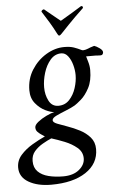

<svg xmlns="http://www.w3.org/2000/svg" viewBox="-105 -655 570 923"><g transform="rotate(-5 180.5 -193.5)"><path d="M205 -483Q201 -483 197 -491Q179 -526 165 -549Q151 -572 130 -605Q131 -610 135 -612.5Q139 -615 143 -615Q159 -602 176.5 -587.5Q194 -573 206.5 -563Q219 -553 219 -553Q219 -553 237 -563.5Q255 -574 279 -588.5Q303 -603 322 -615Q332 -615 330 -605Q307 -583 289.5 -566Q272 -549 255.5 -531.5Q239 -514 217 -491Q214 -488 211 -485.5Q208 -483 205 -483ZM325 -372Q326 -368 332.5 -346.5Q339 -325 339 -305Q339 -253 321 -219Q303 -185 281.5 -166.5Q260 -148 250 -142Q233 -132 206.5 -121.5Q180 -111 159 -101Q138 -91 138 -80Q138 -70 158 -62Q178 -54 207 -44Q236 -34 265 -19Q294 -4 314 19Q334 42 334 76Q334 146 272 187Q210 228 105 228Q39 228 -4 203Q-47 178 -47 132Q-47 98 -24 72Q-1 46 32 26.5Q65 7 94 -6L76 -18Q67 -24 59.5 -32Q52 -40 52 -53Q52 -65 69.5 -79Q87 -93 110 -104Q133 -115 149 -119Q134 -119 107.5 -131.5Q81 -144 60 -169.5Q39 -195 39 -233Q39 -288 66.5 -331.5Q94 -375 136.5 -400.5Q179 -426 224 -426Q252 -426 270.5 -419.5Q289 -413 307 -404Q314 -401 326 -404.5Q338 -408 349 -413Q355 -415 360 -416.5Q365 -418 368 -419Q378 -416 393 -405.5Q408 -395 408 -385Q408 -380 405 -375.5Q402 -371 396 -371Q392 -371 386 -371Q380 -371 373 -372Q359 -372 345 -372Q331 -372 325 -372ZM271 115Q271 84 246 63Q221 42 187 28.5Q153 15 124 6Q105 14 81.5 27.5Q58 41 41.5 60Q25 79 25 107Q25 139 44 158Q63 177 95 185Q127 193 165 193Q214 193 242.5 169.5Q271 146 271 115ZM207 -397Q176 -397 154.5 -372Q133 -347 122 -311Q111 -275 111 -241Q111 -205 126 -176Q141 -147 172 -147Q204 -147 225 -169.5Q246 -192 256.5 -224.5Q267 -257 267 -287Q267 -311 260 -336.5Q253 -362 239.5 -379.5Q226 -397 207 -397Z"/></g></svg>

Font: Amiri
Style: Italic
Weight: 400
Italic angle: 10°
Designer: Khaled Hosny
Version: Version 0.113